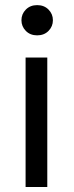

<svg xmlns="http://www.w3.org/2000/svg" viewBox="-20 -749 298 769"><path d="M174.3 -625.2Q156.7 -607.4 128.9 -607.4Q101.1 -607.4 83.5 -625.2Q65.9 -643.1 65.9 -668Q65.9 -692.9 83.5 -710.7Q101.1 -728.5 128.9 -728.5Q156.7 -728.5 174.3 -710.7Q191.9 -692.9 191.9 -668Q191.9 -643.1 174.3 -625.2ZM82.5 0V-518.6H169.4V0Z"/></svg>

Font: Voltaire
Style: Regular
Weight: 400
Designer: Yvonne Schttler
Foundry: Yvonne Schttler
Version: Version 1.003